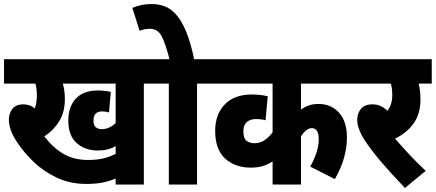

<svg xmlns="http://www.w3.org/2000/svg" viewBox="-20 -916 2163 953"><path d="M694 -501V0H554V-30Q522 -16 486.5 -9.5Q451 -3 410 -3Q327 -3 261 -34.5Q195 -66 146 -113.5Q97 -161 65 -210Q43 -243 33.5 -270.5Q24 -298 24 -322Q24 -352 41 -375Q58 -398 97 -398Q128 -398 153 -378Q163 -408 163 -443Q163 -473 156 -501H0V-622H769V-501ZM485 -275Q522 -275 554 -305V-501H292Q296 -486 299 -467Q302 -448 302 -425Q302 -359 273.5 -313.5Q245 -268 200 -239Q243 -183 294.5 -152.5Q346 -122 417 -122Q458 -122 489.5 -129Q521 -136 554 -152V-191Q536 -180 514 -174.5Q492 -169 465 -169Q402 -169 360.5 -206Q319 -243 319 -318Q319 -386 356.5 -426.5Q394 -467 467 -467Q481 -467 499 -465Q517 -463 530 -460L521 -358Q505 -363 487 -363Q444 -363 444 -318Q444 -294 455.5 -284.5Q467 -275 485 -275Z M958 -501V0H818V-501H756V-622H1033V-501ZM823 -615Q802 -699 782.5 -736Q763 -773 725 -773Q697 -773 673 -763L637 -877Q682 -896 731 -896Q766 -896 796.5 -885Q827 -874 854 -844Q881 -814 904 -759Q927 -704 945 -615Z M1742 -501H1474V-372Q1493 -386 1514 -393Q1535 -400 1561 -400Q1624 -400 1663 -356.5Q1702 -313 1702 -234Q1702 -185 1688 -134Q1674 -83 1642 -27L1520 -89Q1538 -121 1550 -156Q1562 -191 1562 -226Q1562 -255 1552.5 -267.5Q1543 -280 1528 -280Q1513 -280 1499 -268.5Q1485 -257 1474 -239V0H1333V-115Q1309 -99 1283.5 -91.5Q1258 -84 1224 -84Q1147 -84 1097.5 -129Q1048 -174 1048 -266Q1048 -348 1095.5 -397.5Q1143 -447 1230 -447Q1273 -447 1309 -438L1298 -319Q1277 -325 1250 -325Q1221 -325 1204.5 -309.5Q1188 -294 1188 -265Q1188 -228 1204.5 -216.5Q1221 -205 1242 -205Q1271 -205 1293 -220Q1315 -235 1333 -259V-501H1020V-622H1742Z M2093 -68 1990 17Q1922 -54 1872.5 -112Q1823 -170 1792 -217Q1753 -277 1753 -322Q1753 -351 1770.5 -374.5Q1788 -398 1830 -398Q1871 -398 1903 -366Q1927 -396 1927 -444Q1927 -476 1920 -501H1729V-622H2123V-501H2058Q2062 -486 2064.5 -466.5Q2067 -447 2067 -422Q2067 -351 2033 -303.5Q1999 -256 1941 -228Q1971 -193 2010.5 -150.5Q2050 -108 2093 -68Z"/></svg>

Font: Noto Sans Condensed ExtraBold
Style: Regular
Weight: 800
Width: 3
Designer: Monotype Design Team
Foundry: Monotype Imaging Inc.
Version: Version 2.013; ttfautohint (v1.8.4.7-5d5b)